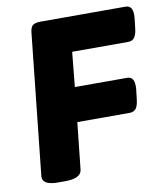

<svg xmlns="http://www.w3.org/2000/svg" viewBox="-80 -767 722 835"><g transform="rotate(-10 281.0 -349.0)"><path d="M109 2Q39 2 42 -37L108 -658Q110 -681 119.5 -690.5Q129 -700 156 -700H531Q566 -700 561 -645L556 -602Q553 -573 543.5 -560Q534 -547 515 -547H268L253 -394H484Q519 -394 514 -339L509 -296Q506 -267 496.5 -254.5Q487 -242 468 -242H237L215 -36Q211 2 140 2Z"/></g></svg>

Font: Asap Semi Expanded Semi Expanded ExtraBold
Style: Italic
Weight: 800
Width: 6
Italic angle: -6°
Designer: Pablo Cosgaya
Foundry: Omnibus-Type
Version: Version 3.001; ttfautohint (v1.8.4.7-5d5b)